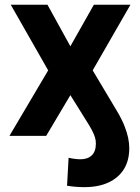

<svg xmlns="http://www.w3.org/2000/svg" viewBox="-20 -562 579 794"><path d="M328.6 211.9Q311 211.9 292.7 210.4Q274.4 209 257.3 206.1L263.7 90.3Q272.9 92.8 286.9 94.7Q300.8 96.7 312.5 96.7Q342.3 96.7 359.4 80.6Q376.5 64.5 376.5 31.2Q376.5 18.1 372.6 5.4Q368.7 -7.3 359.9 -24.2Q351.1 -41 335.4 -65.4L271 -168.5L170.9 0H19L179.2 -271L24.4 -542.5H176.3L271 -370.6L368.2 -542.5H519.5L363.3 -271L464.4 -101.6Q483.9 -68.8 494.6 -41.5Q505.4 -14.2 510 8.3Q514.6 30.8 514.6 50.8Q514.6 101.6 492.4 137.5Q470.2 173.3 428.7 192.6Q387.2 211.9 328.6 211.9Z"/></svg>

Font: Inter 16pt
Style: Bold
Weight: 700
Version: Version 4.001;git-66647c0bb